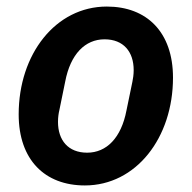

<svg xmlns="http://www.w3.org/2000/svg" viewBox="-20 -554 585 586"><path d="M239 12C395 12 508 -133 508 -317C508 -456 428 -534 306 -534C150 -534 37 -389 37 -205C37 -66 117 12 239 12ZM246 -88C188 -88 157 -126 157 -182C157 -196 159 -209 161 -217L179 -305C195 -389 240 -434 299 -434C357 -434 388 -396 388 -340C388 -326 386 -314 384 -304L366 -217C350 -133 305 -88 246 -88Z"/></svg>

Font: Braiins Sans SemiBold
Style: Italic
Weight: 600
Italic angle: -11.31°
Designer: Mike Abbink, Paul van der Laan, Pieter van Rosmalen, Jiri Chlebus, Lubos Buracinsky
Foundry: Bold Monday, Sudetype
Version: Version 1.000;hotconv 1.0.109;makeotfexe 2.5.65596